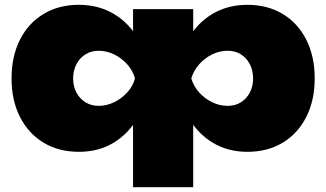

<svg xmlns="http://www.w3.org/2000/svg" viewBox="-20 -613 1356 798"><path d="M604 -287Q594 -195 554.5 -126.5Q515 -58 452.5 -20Q390 18 308 18Q224 18 161 -20Q98 -58 63 -127Q28 -196 28 -287Q28 -379 63 -448Q98 -517 161 -555Q224 -593 308 -593Q389 -593 452.5 -555.5Q516 -518 555.5 -449.5Q595 -381 604 -287ZM284 -287Q284 -254 297.5 -228.5Q311 -203 335 -188Q359 -173 390 -173Q423 -173 454 -188Q485 -203 508.5 -228.5Q532 -254 541 -287Q532 -320 508.5 -346Q485 -372 454 -387Q423 -402 390 -402Q359 -402 335 -387Q311 -372 297.5 -346Q284 -320 284 -287ZM533 -575H783V-428L754 -365V-195L783 -140V165H533V-151L562 -243V-385L533 -427ZM712 -287Q722 -381 761 -449.5Q800 -518 863.5 -555.5Q927 -593 1008 -593Q1092 -593 1155 -555Q1218 -517 1253 -448Q1288 -379 1288 -287Q1288 -196 1253 -127Q1218 -58 1155 -20Q1092 18 1008 18Q927 18 864 -20Q801 -58 762 -126.5Q723 -195 712 -287ZM1032 -287Q1032 -320 1018.5 -346Q1005 -372 981.5 -387Q958 -402 926 -402Q893 -402 862 -387Q831 -372 808 -346Q785 -320 775 -287Q785 -254 808 -228.5Q831 -203 862 -188Q893 -173 926 -173Q958 -173 981.5 -188Q1005 -203 1018.5 -228.5Q1032 -254 1032 -287Z"/></svg>

Font: Unbounded Black
Style: Regular
Weight: 900
Designer: Luke Prowse, Jean-Baptiste Morizot, Fátima Lázaro, Florian Runge
Foundry: NaN
Version: Version 1.701;gftools[0.9.28.dev5+ged2979d]